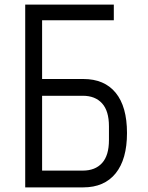

<svg xmlns="http://www.w3.org/2000/svg" viewBox="-20 -810 640 830"><path d="M89 -790H472V-722.5H162V-468.5H340Q431.5 -468.5 480.2 -408.8Q529 -349 529 -235Q529 -121.5 480 -60.8Q431 0 340 0H89ZM451 -204.5V-264Q451 -330.5 421.2 -363.2Q391.5 -396 338 -396H162V-72.5H338Q391.5 -72.5 421.2 -105.2Q451 -138 451 -204.5Z"/></svg>

Font: JuliaMono Light
Style: Regular
Weight: 300
Monospace: yes
Designer: cormullion
Foundry: corm
Version: Version 0.054; ttfautohint (v1.8.4)